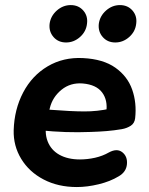

<svg xmlns="http://www.w3.org/2000/svg" viewBox="-20 -729 588 759"><path d="M34.1 -214.3Q36.5 -296.7 71.6 -363.5Q106.7 -430.4 168.6 -466.9Q230.4 -503.4 308 -499.4Q388 -495.5 436.1 -461.4Q484.1 -427.3 502.5 -374.9Q520.9 -322.5 514.3 -262Q512.1 -241.8 496.9 -231.9Q481.7 -222 461.3 -218.4Q431.8 -213.4 402 -210.9Q372.2 -208.4 338.9 -207.4Q288.2 -205.4 239.7 -207Q191.3 -208.6 137.3 -214L150.6 -297Q170.8 -295.2 183.9 -294.8Q259.7 -288.8 312.3 -288.5Q365 -288.2 416.5 -299.8L400.1 -285.6Q406.7 -332.8 383.7 -363.5Q360.7 -394.3 307.4 -399Q258.7 -403 223.2 -374.2Q187.7 -345.3 177.1 -302.2L165.5 -252Q154.7 -205.6 168.2 -170.6Q181.7 -135.6 215 -117.1Q248.2 -98.7 296 -98.7Q325.5 -98.7 355.6 -105.4Q385.7 -112.2 410.1 -126.2Q442.3 -143.8 463.5 -127.2Q484.6 -110.5 481.8 -79.9Q479.1 -49.3 449.4 -32.1Q415.4 -11.5 370 -0.6Q324.7 10.4 283.7 10.4Q209.6 10.4 152.4 -19.5Q95.2 -49.4 63.9 -100.9Q32.5 -152.4 34.1 -214.3ZM176.1 -635Q180.3 -665.8 204.6 -687.4Q229 -708.9 259.6 -708.9Q290.5 -708.9 309.3 -687.3Q328.1 -665.6 323.9 -635Q320.5 -604.2 296.2 -582.6Q271.8 -561.1 241.2 -561.1Q210.3 -561.1 191.5 -582.7Q172.7 -604.4 176.1 -635ZM370.6 -635Q374.8 -665.8 399.2 -687.4Q423.5 -708.9 454.1 -708.9Q485 -708.9 503.8 -687.3Q522.6 -665.6 518.4 -635Q515 -604.2 490.7 -582.6Q466.3 -561.1 435.7 -561.1Q404.9 -561.1 386 -582.7Q367.2 -604.4 370.6 -635Z"/></svg>

Font: SN Pro Thin
Style: Italic
Weight: 200
Italic angle: -9°
Designer: Tobias Whetton
Foundry: Supernotes
Version: Version 1.003;Glyphs 3.3 (3324)